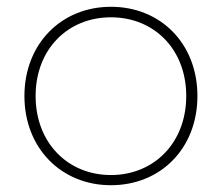

<svg xmlns="http://www.w3.org/2000/svg" viewBox="-20 -543 654 566"><path d="M307 3C454 3 562 -106 562 -260C562 -414 454 -523 307 -523C161 -523 52 -414 52 -260C52 -106 161 3 307 3ZM307 -27C180 -27 85 -122 85 -260C85 -398 180 -492 307 -492C434 -492 529 -398 529 -260C529 -122 434 -27 307 -27Z"/></svg>

Font: Talent ExtraLight
Style: Regular
Weight: 200
Designer: Mike Powis
Version: Version 1.001;hotconv 1.0.109;makeotfexe 2.5.65596